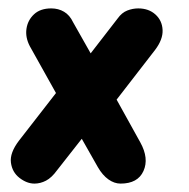

<svg xmlns="http://www.w3.org/2000/svg" viewBox="-20 -436 451 457"><path d="M62 1Q44 1 26.5 -12.5Q9 -26 6 -49Q3 -72 25 -101L140 -249L154 -255L260 -392Q270 -406 283 -411Q296 -416 309 -416Q334 -416 350 -401.5Q366 -387 367 -364.5Q368 -342 349 -317L236 -171L222 -166L116 -31Q103 -13 89.5 -6Q76 1 62 1ZM267 1Q252 1 238 -9Q224 -19 213 -38L137 -172L51 -326Q40 -347 43 -367.5Q46 -388 61 -402Q76 -416 102 -416Q119 -416 132.5 -408Q146 -400 154 -383L232 -245L314 -97Q335 -59 321.5 -29Q308 1 267 1Z"/></svg>

Font: Edu SA Beginner
Style: Bold
Weight: 700
Version: Version 1.003